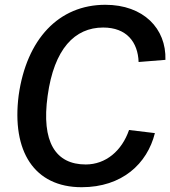

<svg xmlns="http://www.w3.org/2000/svg" viewBox="-20 -772 711 802"><path d="M420 -752C225 -752 91 -608 58 -374C28 -140 123 10 321 10C490 10 595 -88 627 -216L519 -229C489 -142 422 -85 338 -85C212 -85 152 -179 179 -372C206 -568 292 -657 411 -657C509 -657 556 -596 559 -513L671 -522C675 -653 579 -752 420 -752Z"/></svg>

Font: Cheyenne Sans Medium
Style: Italic
Weight: 500
Italic angle: -8.13011°
Designer: The Public Sans project authors (U.S. Web Design System), Libre Franklin designed by Pablo Impallari and Rodrigo Fuenzal
Foundry: The Cheyenne Sans Project Authors
Version: Version 2.007